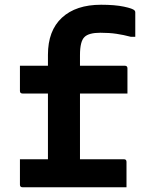

<svg xmlns="http://www.w3.org/2000/svg" viewBox="-20 -789 640 809"><path d="M64 -118H182V-395H75Q64 -395 64 -406V-512H182V-558Q182 -660 241 -714.5Q300 -769 406 -769Q464 -769 502 -761Q540 -753 547 -745Q550 -742 550 -737V-634H531Q501 -642 471 -646.5Q441 -651 403 -651Q354 -651 336 -633Q317 -615 317 -557V-512H506Q517 -512 517 -501V-395H317V-118H502Q513 -118 513 -107V0H75Q64 0 64 -11Z"/></svg>

Font: Recursive Mn Lnr St
Style: Bold
Weight: 700
Monospace: yes
Version: Version 1.079;hotconv 1.0.112;makeotfexe 2.5.65598; ttfautoh